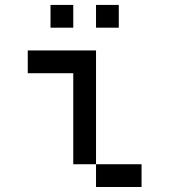

<svg xmlns="http://www.w3.org/2000/svg" viewBox="-20 -747 676 767"><path d="M272.7 -454.5V-90.9H363.6V-545.5H90.9V-454.5ZM363.6 -90.9V0H545.5V-90.9ZM181.8 -727.3V-636.4H272.7V-727.3ZM363.6 -727.3V-636.4H454.5V-727.3Z"/></svg>

Font: Departure Mono
Style: Regular
Weight: 400
Monospace: yes
Designer: Helena Zhang
Version: Version 1.500;Glyphs 3.3.1 (3343)